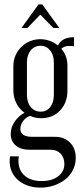

<svg xmlns="http://www.w3.org/2000/svg" viewBox="-20 -682 374 877"><path d="M164 175Q130 175 102 164Q74 153 55.5 134Q37 115 29 89Q21 63 26 32H66Q58 84 86.5 114.5Q115 145 170 145Q217 145 245.5 123.5Q274 102 274 67Q274 38 257 20Q240 2 212 2H114Q75 2 52 -17.5Q29 -37 29 -70Q29 -99 46.5 -125.5Q64 -152 92 -167Q68 -184 54.5 -211Q41 -238 41 -270V-380Q41 -406 50.5 -428Q60 -450 77 -467Q94 -484 116.5 -493.5Q139 -503 164 -503Q186 -503 207 -495.5Q228 -488 245 -474Q262 -512 318 -512V-470Q312 -472 306.5 -472Q301 -472 296 -472Q273 -472 260 -459Q288 -428 288 -382V-268Q288 -213 254.5 -177.5Q221 -142 168 -142Q141 -142 117 -153Q97 -145 85 -128.5Q73 -112 73 -93Q73 -57 128 -57H232Q274 -57 300 -30.5Q326 -4 326 39Q326 68 314 93Q302 118 280 136Q258 154 228.5 164.5Q199 175 164 175ZM103 -249Q103 -214 120.5 -193Q138 -172 166 -172Q193 -172 209.5 -193Q226 -214 226 -249V-396Q226 -431 209 -452Q192 -473 165 -473Q138 -473 120.5 -452Q103 -431 103 -396ZM156 -662H173L251 -554H224L164 -615L105 -554H78Z"/></svg>

Font: Moniqa Paragraph
Style: Regular
Weight: 400
Designer: Rajesh Rajput
Foundry: Rajesh Rajput
Version: Version 1.000